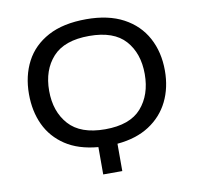

<svg xmlns="http://www.w3.org/2000/svg" viewBox="-80 -808 923 892"><g transform="rotate(-10 381.5 -362.0)"><path d="M383 -724Q487 -724 558 -686Q629 -648 665.5 -580.5Q702 -513 702 -426Q702 -345 670.5 -281Q639 -217 577.5 -177Q516 -137 426 -129V0H336V-129Q243 -137 182 -177.5Q121 -218 91 -282Q61 -346 61 -427Q61 -513 96 -580Q131 -647 202.5 -685.5Q274 -724 383 -724ZM383 -645Q266 -645 211 -584.5Q156 -524 156 -426Q156 -328 211 -266.5Q266 -205 382 -205Q499 -205 553 -266.5Q607 -328 607 -426Q607 -524 553 -584.5Q499 -645 383 -645Z"/></g></svg>

Font: Apis
Style: Regular
Weight: 400
Designer: Monotype Design Team
Foundry: Monotype Imaging Inc.
Version: Version 2.000; build 0001